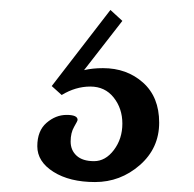

<svg xmlns="http://www.w3.org/2000/svg" viewBox="-20 -71 390 386"><path d="M104 120 84 102 202 -51 226 -29 149 70Q166 66 187 66Q235 66 267.5 95Q300 124 300 175.5Q300 227 261 261Q222 295 171 295Q120 295 87.5 274.5Q55 254 55 223Q55 192 73.5 176Q92 160 114 160Q136 160 136 170Q136 172 129 184Q122 196 122 213.5Q122 231 134 242Q146 253 169 253Q192 253 209 230.5Q226 208 226 177.5Q226 147 208.5 125Q191 103 161.5 103Q132 103 104 120Z"/></svg>

Font: Gabriela
Style: Regular
Weight: 400
Designer: Eduardo Rodriguez Tunni
Foundry: Eduardo Rodriguez Tunni
Version: Version 1.003